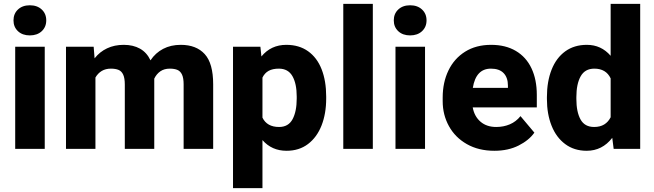

<svg xmlns="http://www.w3.org/2000/svg" viewBox="-20 -770 3382 993"><path d="M219.2 -664.6Q219.2 -630.4 195.8 -608.6Q172.4 -586.9 134.3 -586.9Q96.2 -586.9 73 -608.6Q49.8 -630.4 49.8 -664.6Q49.8 -699.2 73 -720.9Q96.2 -742.7 134.3 -742.7Q172.4 -742.7 195.8 -720.9Q219.2 -699.2 219.2 -664.6ZM58.6 0V-528.3H211.4V0Z M1082.5 -334V0H929.7V-334Q929.7 -366.2 921.4 -384Q913.1 -401.9 897.7 -408.4Q882.3 -415 857.9 -415Q829.6 -415 809.6 -401.4Q789.6 -387.7 777.8 -363.3V-352.5V0H625.5V-333Q625.5 -365.7 617.2 -383.8Q608.9 -401.9 593.3 -408.4Q577.6 -415 553.2 -415Q526.4 -415 506.3 -403.1Q486.3 -391.1 473.6 -369.1V0H321.3V-528.3H464.4L469.2 -468.3Q495.6 -502 533.7 -520Q571.8 -538.1 620.1 -538.1Q668.9 -538.1 704.1 -518.3Q739.3 -498.5 758.3 -458Q784.2 -496.6 823.7 -517.3Q863.3 -538.1 915 -538.1Q995.1 -538.1 1038.8 -490.2Q1082.5 -442.4 1082.5 -334Z M1667 -270.5V-260.3Q1667 -182.6 1643.1 -121.3Q1619.1 -60.1 1573 -25.1Q1526.9 9.8 1461.9 9.8Q1385.7 9.8 1337.4 -45.4V203.1H1185.1V-528.3H1326.7L1332 -478Q1381.3 -538.1 1460.9 -538.1Q1526.9 -538.1 1573.2 -505.1Q1619.6 -472.2 1643.3 -411.9Q1667 -351.6 1667 -270.5ZM1514.6 -270.5Q1514.6 -337.4 1492.4 -376.2Q1470.2 -415 1422.4 -415Q1390.1 -415 1369.4 -403.6Q1348.6 -392.1 1337.4 -368.7V-161.6Q1360.8 -113.3 1423.3 -113.3Q1471.7 -113.3 1493.2 -153.6Q1514.6 -193.8 1514.6 -260.3Z M1755.4 0V-750H1908.2V0Z M2186 -664.6Q2186 -630.4 2162.6 -608.6Q2139.2 -586.9 2101.1 -586.9Q2063 -586.9 2039.8 -608.6Q2016.6 -630.4 2016.6 -664.6Q2016.6 -699.2 2039.8 -720.9Q2063 -742.7 2101.1 -742.7Q2139.2 -742.7 2162.6 -720.9Q2186 -699.2 2186 -664.6ZM2025.4 0V-528.3H2178.2V0Z M2756.3 -214.4H2424.8Q2433.6 -167.5 2465.3 -140.4Q2497.1 -113.3 2546.4 -113.3Q2584.5 -113.3 2616.7 -127Q2648.9 -140.6 2671.9 -169.4L2743.7 -84Q2715.8 -44.4 2662.1 -17.3Q2608.4 9.8 2536.6 9.8Q2455.1 9.8 2394.5 -24.7Q2334 -59.1 2301.8 -117.7Q2269.5 -176.3 2269.5 -246.6V-265.1Q2269.5 -343.8 2299.3 -405.5Q2329.1 -467.3 2385.5 -502.7Q2441.9 -538.1 2520 -538.1Q2594.7 -538.1 2647.9 -506.6Q2701.2 -475.1 2728.8 -416.7Q2756.3 -358.4 2756.3 -279.3ZM2606.9 -327.6Q2606.9 -368.7 2584.7 -391.8Q2562.5 -415 2519 -415Q2441.4 -415 2425.3 -315.4H2606.9Z M3291 -750V0H3153.8L3146.5 -57.1Q3094.7 9.8 3014.2 9.8Q2949.7 9.8 2903.3 -24.7Q2856.9 -59.1 2832.8 -119.6Q2808.6 -180.2 2808.6 -257.8V-268.1Q2808.6 -348.6 2832.8 -409.7Q2856.9 -470.7 2903.3 -504.4Q2949.7 -538.1 3015.1 -538.1Q3089.4 -538.1 3138.2 -481.4V-750ZM3138.2 -163.6V-364.7Q3114.3 -415 3053.7 -415Q3005.4 -415 2983.2 -375.5Q2960.9 -335.9 2960.9 -268.1V-257.8Q2960.9 -191.4 2982.4 -152.3Q3003.9 -113.3 3052.7 -113.3Q3083.5 -113.3 3104.7 -126.2Q3126 -139.2 3138.2 -163.6Z"/></svg>

Font: Heebo ExtraBold
Style: Regular
Weight: 800
Designer: Oded Ezer
Foundry: Meir Sadan
Version: Version 2.001; ttfautohint (v1.5.14-ce02) -l 8 -r 50 -G 200 